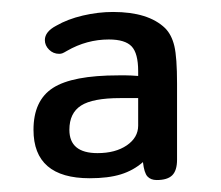

<svg xmlns="http://www.w3.org/2000/svg" viewBox="-20 -624 370 321"><path d="M211 -497Q198 -498 191 -498Q184 -498 178 -498Q101 -498 68.5 -477Q36 -456 36 -407Q36 -326 130 -326Q161 -326 182 -332.5Q203 -339 219 -353Q221 -335 226.5 -329Q232 -323 242 -323Q260 -323 268 -331Q276 -339 276 -357V-484Q276 -528 271.5 -547Q267 -566 256 -577Q228 -604 169 -604Q144 -604 118.5 -598Q93 -592 74 -581Q55 -571 55 -557Q55 -548 62 -541Q69 -534 79 -534Q82 -534 84.5 -535Q87 -536 92 -539Q125 -558 162 -558Q189 -558 200 -546.5Q211 -535 211 -505ZM211 -460V-414Q211 -394 192 -381Q173 -368 143 -368Q96 -368 96 -407Q96 -435 115.5 -447.5Q135 -460 181 -460Q191 -460 195.5 -460Q200 -460 211 -460Z"/></svg>

Font: Beiruti Medium
Style: Regular
Weight: 500
Designer: Arlette Boutros
Foundry: Boutros
Version: Version 1.41